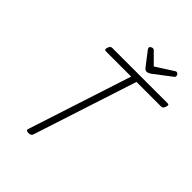

<svg xmlns="http://www.w3.org/2000/svg" viewBox="-363 -1586 1808 1808"><g transform="rotate(45 541.5 -682.0)"><path d="M337 15Q302 15 309 -9L646 -1045H309Q296 -1045 293 -1052.5Q290 -1060 295 -1078Q302 -1096 309.5 -1103Q317 -1110 330 -1110H1066Q1079 -1110 1082 -1103Q1085 -1096 1079 -1078Q1073 -1060 1065.5 -1052.5Q1058 -1045 1045 -1045H717L380 -9Q376 3 366 9Q356 15 337 15ZM918 -1379Q928 -1379 936 -1369.5Q944 -1360 944 -1351Q944 -1343 941.5 -1338.5Q939 -1334 934 -1330L760 -1197Q747 -1189 737 -1184.5Q727 -1180 715 -1180Q705 -1180 697 -1185.5Q689 -1191 682 -1200L577 -1336Q573 -1342 571.5 -1346.5Q570 -1351 570 -1355Q570 -1366 582 -1372.5Q594 -1379 601 -1379Q611 -1379 615.5 -1375.5Q620 -1372 625 -1367L729 -1263L892 -1367Q899 -1372 905 -1375.5Q911 -1379 918 -1379Z"/></g></svg>

Font: Playwrite CU Light
Style: Regular
Weight: 300
Designer: Veronika Burian, José Scaglione
Foundry: TypeTogether
Version: Version 1.002